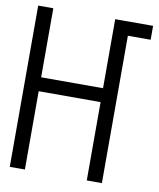

<svg xmlns="http://www.w3.org/2000/svg" viewBox="-88 -869 776 938"><g transform="rotate(10 300.0 -400.0)"><path d="M447.5 -731V-800H595V-731ZM407 0V-800H482V0ZM25 0V-800H100V0ZM54 -388.5V-457.5H453V-388.5Z"/></g></svg>

Font: Victor Mono Thin
Style: Regular
Weight: 100
Monospace: yes
Designer: Rune Bjørnerås
Version: Version 1.561;gftools[0.9.30]